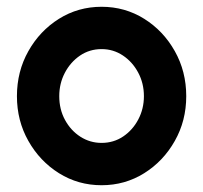

<svg xmlns="http://www.w3.org/2000/svg" viewBox="-20 -534 600 567"><path d="M280 13Q211 13 154.2 -22.5Q97.5 -58 63.8 -117.8Q30 -177.5 30 -250Q30 -323 63.8 -383Q97.5 -443 154.2 -478.5Q211 -514 280 -514Q349 -514 405.8 -478.5Q462.5 -443 496.2 -383Q530 -323 530 -250Q530 -177.5 496.2 -117.8Q462.5 -58 405.8 -22.5Q349 13 280 13ZM280 -112Q315.5 -112 343.8 -131Q372 -150 388.5 -181.5Q405 -213 405 -250Q405 -288 388 -319.8Q371 -351.5 342.8 -370.2Q314.5 -389 280 -389Q244.5 -389 216.2 -369.8Q188 -350.5 171.5 -319Q155 -287.5 155 -250Q155 -211 172 -179.8Q189 -148.5 217.5 -130.2Q246 -112 280 -112Z"/></svg>

Font: Urbanist
Style: Bold
Weight: 700
Designer: Corey Hu
Foundry: Corey Hu
Version: Version 1.330; ttfautohint (v1.8.4.7-5d5b)